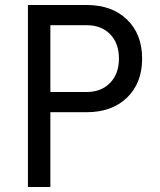

<svg xmlns="http://www.w3.org/2000/svg" viewBox="-20 -750 640 770"><path d="M92 0V-730H327Q429 -730 489.5 -671.5Q550 -613 550 -515Q550 -417 489.5 -358.5Q429 -300 327 -300H182V0ZM182 -381H327Q386 -381 421.5 -417.5Q457 -454 457 -515Q457 -577 421.5 -613Q386 -649 327 -649H182Z"/></svg>

Font: JetBrainsMono NF
Style: Regular
Weight: 400
Designer: Philipp Nurullin, Konstantin Bulenkov
Foundry: JetBrains
Version: Version 2.251; ttfautohint (v1.8.3);Nerd Fonts 2.2.2